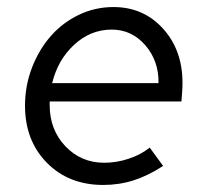

<svg xmlns="http://www.w3.org/2000/svg" viewBox="-20 -516 585 545"><path d="M443 -45Q400 -17 359 -4Q318 9 273 9Q175 9 113 -54Q51 -117 51 -216Q51 -273 71 -324.5Q91 -376 124.5 -414Q158 -452 204 -474Q250 -496 302 -496Q387 -496 442.5 -435Q498 -374 498 -281Q498 -268 497 -255Q496 -242 495 -228H121V-218Q121 -148 165.5 -101Q210 -54 276 -54Q311 -54 345.5 -65.5Q380 -77 405 -97ZM297 -432Q237 -432 190.5 -389Q144 -346 128 -280H430Q431 -343 392.5 -387.5Q354 -432 297 -432Z"/></svg>

Font: Red Hat Text
Style: Italic
Weight: 400
Italic angle: -12°
Designer: Pentagram / MCKL
Foundry: Pentagram / MCKL
Version: Version 1.005; Red Hat Text Italic